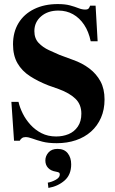

<svg xmlns="http://www.w3.org/2000/svg" viewBox="-20 -692 567 944"><path d="M259 12Q217 12 188.5 4.5Q160 -3 140 -10.5Q120 -18 106 -18Q95 -18 88 -13Q81 -8 77 0H49L36 -191H71Q77 -164 91.5 -134.5Q106 -105 129.5 -79Q153 -53 184.5 -37Q216 -21 256 -21Q289 -21 317 -32.5Q345 -44 362.5 -69.5Q380 -95 380 -133Q380 -178 351.5 -206Q323 -234 269 -254L218 -272Q167 -292 127.5 -317.5Q88 -343 66 -381Q44 -419 44 -474Q44 -534 71 -578.5Q98 -623 148 -647.5Q198 -672 264 -672Q300 -672 324 -665.5Q348 -659 365.5 -652Q383 -645 399 -645Q411 -645 415.5 -650Q420 -655 423 -664H450L460 -489H426Q416 -537 393.5 -570.5Q371 -604 339 -622Q307 -640 267 -640Q215 -640 182 -611.5Q149 -583 149 -539Q149 -503 170 -481Q191 -459 220.5 -445.5Q250 -432 273 -422L338 -398Q384 -382 419 -355.5Q454 -329 474 -292Q494 -255 494 -203Q494 -153 476.5 -113Q459 -73 427.5 -45Q396 -17 353 -2.5Q310 12 259 12ZM218 232 215 206Q234 203 254 192Q274 181 274 166Q274 159 270 156.5Q266 154 255 152Q230 148 216.5 133.5Q203 119 203 97Q203 75 218.5 57.5Q234 40 263 40Q296 40 313 61.5Q330 83 330 116Q330 167 297.5 195.5Q265 224 218 232Z"/></svg>

Font: Frank Ruhl Libre
Style: Bold
Weight: 700
Designer: Yanek Iontef
Foundry: Fontef
Version: Version 6.004